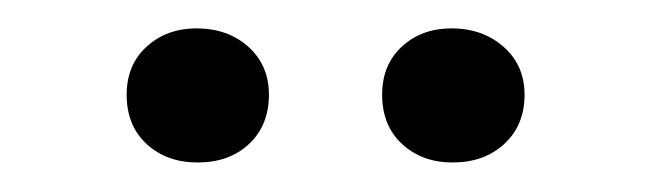

<svg xmlns="http://www.w3.org/2000/svg" viewBox="-20 -689 455 134"><path d="M117.9 -575.6Q96.4 -575.6 82.4 -588.4Q68.4 -601.3 68.4 -622.9Q68.4 -643.8 82.4 -656.5Q96.4 -669.2 117.2 -669.2Q139 -669.2 153.4 -656.3Q167.7 -643.4 167.7 -622.9Q167.7 -601.7 153.9 -588.6Q140.1 -575.6 117.9 -575.6ZM295.8 -575.6Q274.7 -575.6 260.7 -588.4Q246.7 -601.3 246.7 -622.9Q246.7 -643.8 260.5 -656.5Q274.3 -669.2 295 -669.2Q316.9 -669.2 331.5 -656.3Q346.1 -643.4 346.1 -622.9Q346.1 -601.7 332 -588.6Q318 -575.6 295.8 -575.6Z"/></svg>

Font: DavidDev Light
Style: Regular
Weight: 300
Designer: David.dev
Foundry: David.dev
Version: Version 1.001;FEAKit 1.0